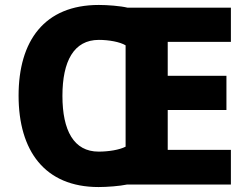

<svg xmlns="http://www.w3.org/2000/svg" viewBox="-20 -745 1006 775"><path d="M379 -725C159 -725 55 -580 55 -359C55 -137 160 10 378 10C412 10 464 6 492 0H912V-140H657V-301H894V-439H657V-576H912V-714H495C466 -721 414 -725 379 -725ZM379 -584C419 -584 464 -576 487 -562V-153C462 -140 418 -133 378 -133C278 -133 232 -218 232 -358C232 -498 278 -584 379 -584Z"/></svg>

Font: Noto Sans Bengali UI ExtraBold
Style: Regular
Weight: 800
Designer: Jelle Bosma - Monotype Design Team
Foundry: Monotype Imaging Inc.
Version: Version 2.003